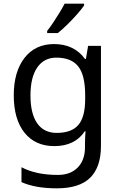

<svg xmlns="http://www.w3.org/2000/svg" viewBox="-20 -786 655 1046"><path d="M275 -546Q328 -546 370.5 -526Q413 -506 443 -465H448L460 -536H530V9Q530 124 471.5 182Q413 240 290 240Q172 240 97 206V125Q176 167 295 167Q364 167 403.5 126.5Q443 86 443 16V-5Q443 -17 444 -39.5Q445 -62 446 -71H442Q388 10 276 10Q172 10 113.5 -63Q55 -136 55 -267Q55 -395 113.5 -470.5Q172 -546 275 -546ZM287 -472Q220 -472 183 -418.5Q146 -365 146 -266Q146 -167 182.5 -114.5Q219 -62 289 -62Q370 -62 407 -105.5Q444 -149 444 -246V-267Q444 -377 406 -424.5Q368 -472 287 -472ZM438 -766V-756Q426 -738 401 -709.5Q376 -681 347 -652.5Q318 -624 295 -606H237V-618Q252 -636 269.5 -662.5Q287 -689 304 -716.5Q321 -744 332 -766Z"/></svg>

Font: Noto IKEA Arabic
Style: Regular
Weight: 400
Designer: Monotype Design Team
Foundry: Monotype Imaging Inc.
Version: Version 1.200